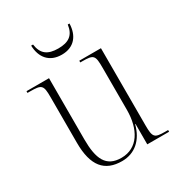

<svg xmlns="http://www.w3.org/2000/svg" viewBox="-173 -840 902 967"><g transform="rotate(-30 277.5 -356.5)"><path d="M262 -606C334 -606 371 -654 373 -723H363C355 -664 322 -642 262 -642C201 -642 169 -665 161 -723H150C152 -653 190 -606 262 -606ZM257 10C331 10 385 -37 406 -119H408V0H535V-10H518C456 -10 448 -17 448 -88V-536H322V-526H332C401 -526 406 -519 406 -445V-202C406 -90 358 -6 262 -6C173 -6 146 -67 146 -180V-536H15V-526H30C98 -526 105 -519 105 -450V-184C105 -49 156 10 257 10Z"/></g></svg>

Font: Noto Serif Display SemiCondensed ExtraLight
Style: Regular
Weight: 200
Width: 4
Designer: Monotype Design Team
Foundry: Monotype Imaging Inc.
Version: Version 2.009